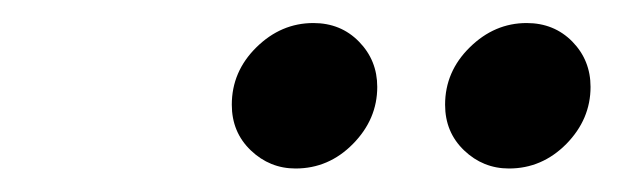

<svg xmlns="http://www.w3.org/2000/svg" viewBox="-20 -624 540 165"><path d="M234 -479.2Q211.8 -479.2 195.5 -494.8Q179.2 -510.4 179.2 -534Q179.2 -562.5 200.3 -583.3Q221.5 -604.2 249.3 -604.2Q272.9 -604.2 288.5 -588.2Q304.2 -572.2 304.2 -549.3Q304.2 -521.5 283.3 -500.3Q262.5 -479.2 234 -479.2ZM417.4 -479.2Q395.1 -479.2 378.8 -494.8Q362.5 -510.4 362.5 -534Q362.5 -562.5 383.7 -583.3Q404.9 -604.2 432.6 -604.2Q456.2 -604.2 471.9 -588.2Q487.5 -572.2 487.5 -549.3Q487.5 -521.5 466.7 -500.3Q445.8 -479.2 417.4 -479.2Z"/></svg>

Font: Afacad
Style: Bold Italic
Weight: 700
Italic angle: -14°
Designer: Kristian Moeller
Foundry: Dicotype
Version: Version 1.000; ttfautohint (v1.8.4.7-5d5b)